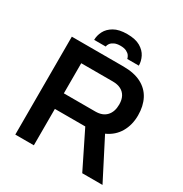

<svg xmlns="http://www.w3.org/2000/svg" viewBox="-196 -1016 1110 1165"><g transform="rotate(30 358.5 -434.0)"><path d="M76 0V-686H437Q513 -686 563 -660Q613 -634 638 -586Q663 -538 663 -473Q663 -406 633 -354.5Q603 -303 545 -277L687 0H545L419 -255H206V0ZM206 -364H427Q477 -364 504 -393Q531 -422 531 -473Q531 -506 519 -528.5Q507 -551 484 -563Q461 -575 427 -575H206ZM203 -737Q203 -768 218.5 -798Q234 -828 268.5 -848Q303 -868 360 -868Q418 -868 452 -848Q486 -828 501 -798Q516 -768 516 -737H435Q433 -748 425.5 -759Q418 -770 402 -778Q386 -786 360 -786Q334 -786 317.5 -778Q301 -770 293 -759Q285 -748 284 -737Z"/></g></svg>

Font: Archivo SemiBold
Style: Regular
Weight: 600
Designer: Hector Gatti
Foundry: Omnibus-Type
Version: Version 2.001